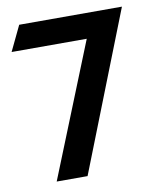

<svg xmlns="http://www.w3.org/2000/svg" viewBox="-70 -636 567 692"><g transform="rotate(-10 213.0 -290.0)"><path d="M278 -488 82 0H195L423 -580H47L3 -488Z"/></g></svg>

Font: Charger Pro
Style: BlkNar
Weight: 900
Designer: Jasper
Foundry: Cannot Into Space Fonts
Version: Version 1.09